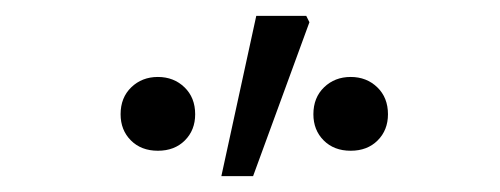

<svg xmlns="http://www.w3.org/2000/svg" viewBox="-20 -840 630 242"><path d="M303 -820H366L370 -812L299 -618H259ZM132 -696Q132 -717 145.5 -730Q159 -743 179 -743Q199 -743 212.5 -730Q226 -717 226 -696Q226 -676 213 -663Q200 -650 179 -650Q158 -650 145 -663Q132 -676 132 -696ZM375 -696Q375 -717 388.5 -730Q402 -743 422 -743Q442 -743 455.5 -730Q469 -717 469 -696Q469 -676 456 -663Q443 -650 422 -650Q401 -650 388 -663Q375 -676 375 -696Z"/></svg>

Font: Nebula Sans Book
Style: Regular
Weight: 400
Designer: Paul D. Hunt for Adobe (as Source Sans)
Foundry: Nebula Entertainment & Broadcasting LLC
Version: Version 1.010